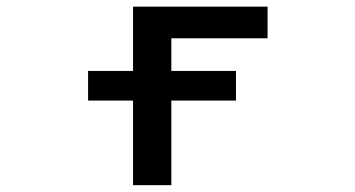

<svg xmlns="http://www.w3.org/2000/svg" viewBox="-20 -542 1040 563"><path d="M238.3 -247.1V-334H370.1V-522.5H764.6V-429.7H482.4V-334H671.9V-247.1H482.4V1H370.1V-247.1Z"/></svg>

Font: GenEi Gothic M SemiBold
Style: Regular
Weight: 500
Designer: o_tamon (Modified); [Source Han Sans]
Ryoko NISHIZUKA  (kana & ideographs); Paul D. Hunt (Latin, Greek & Cyrillic); Wenl
Version: Version 1.1a;Original Version 1.004